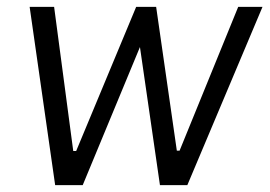

<svg xmlns="http://www.w3.org/2000/svg" viewBox="-20 -537 782 557"><path d="M140 0 66 -517H137L192.5 -99H201L375 -517H433L493 -100H501L671 -517H741.5L523.5 0H444L386 -400.5L220 0Z"/></svg>

Font: Public Sans Thin Light
Style: Italic
Weight: 300
Italic angle: -8°
Version: Version 2.001